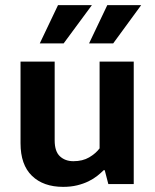

<svg xmlns="http://www.w3.org/2000/svg" viewBox="-20 -717 604 748"><path d="M368 -477H501V0H402L388 -54H384Q373 -43 358.5 -31.5Q344 -20 324.5 -10.5Q305 -1 280.5 5Q256 11 226 11Q149 11 104.5 -32Q60 -75 60 -159V-477H193V-170Q193 -127 213.5 -108Q234 -89 266 -89Q302 -89 327.5 -104Q353 -119 368 -139ZM228 -548H135L206 -697H338ZM421 -548H327L398 -697H530Z"/></svg>

Font: Ek Mukta
Style: Bold
Weight: 700
Designer: Girish Dalvi and Yashodeep Gholap
Foundry: Ek Type
Version: Version 2.538;PS 1.002;hotconv 16.6.51;makeotf.lib2.5.65220;